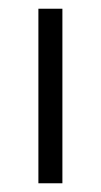

<svg xmlns="http://www.w3.org/2000/svg" viewBox="-20 -420 231 440"><path d="M123 0H68V-400H123Z"/></svg>

Font: Josefin Sans
Style: Regular
Weight: 400
Designer: Santiago Orozco
Foundry: Typemade
Version: Version 1.0